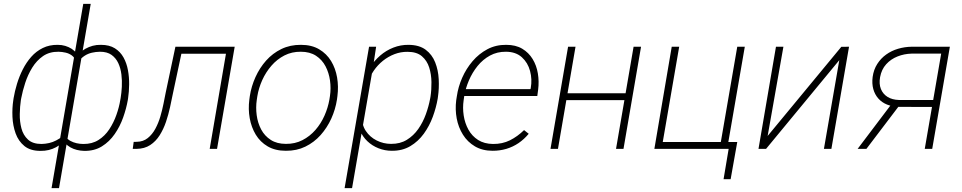

<svg xmlns="http://www.w3.org/2000/svg" viewBox="-20 -770 4973 993"><path d="M642.6 -263.2 641.1 -252.9Q633.3 -208.5 616.9 -162.4Q600.6 -116.2 573.2 -76.7Q545.9 -37.1 506.8 -12.9Q467.8 11.2 415 10.3Q396 9.8 377.9 5.4Q359.9 1 344.2 -7.8Q328.6 -16.6 316.4 -30Q304.2 -43.5 297.4 -61L364.7 -460.4Q375.5 -479.5 389.6 -493.7Q403.8 -507.8 421.6 -517.8Q439.5 -527.8 459.5 -533.2Q479.5 -538.6 502 -538.1Q545.4 -538.1 574 -520.3Q602.5 -502.4 618.9 -472.7Q635.3 -442.9 641.8 -406.7Q648.4 -370.6 647.9 -333.3Q647.5 -295.9 642.6 -263.2ZM602.1 -252.9 604 -263.2Q608.4 -289.6 610.1 -321.3Q611.8 -353 607.9 -385Q604 -417 591.8 -443.4Q579.6 -469.7 556.9 -486.1Q534.2 -502.4 497.1 -502.4Q474.6 -502 454.8 -497.3Q435.1 -492.7 418 -481.7Q400.9 -470.7 387.2 -453.6L318.4 -64Q329.6 -49.3 344.2 -41.3Q358.9 -33.2 376.2 -29.3Q393.6 -25.4 411.1 -25.4Q456.1 -24.9 489.3 -45.9Q522.5 -66.9 545.2 -101.3Q567.9 -135.7 582 -175.8Q596.2 -215.8 602.1 -252.9ZM48.8 -252 50.3 -262.2Q56.2 -297.9 67.9 -336.4Q79.6 -375 97.9 -411.1Q116.2 -447.3 141.6 -476.1Q167 -504.9 201.2 -521.7Q235.4 -538.6 278.8 -538.1Q299.3 -538.1 317.4 -532.7Q335.4 -527.3 350.6 -517.6Q365.7 -507.8 377 -493.4Q388.2 -479 395 -460.4L328.1 -62.5Q317.4 -44.9 302.5 -31.5Q287.6 -18.1 269.8 -8.5Q252 1 231.7 5.9Q211.4 10.7 190.4 10.3Q137.7 10.7 106.4 -14.6Q75.2 -40 60.8 -80.1Q46.4 -120.1 44.4 -165.8Q42.5 -211.4 48.8 -252ZM89.8 -262.2 87.9 -252Q83 -219.2 82.3 -180.4Q81.5 -141.6 90.8 -106.2Q100.1 -70.8 124.8 -48.1Q149.4 -25.4 194.8 -25.4Q215.3 -25.9 234.4 -30.3Q253.4 -34.7 270.5 -43.7Q287.6 -52.7 303.7 -64.9L372.6 -453.6Q365.7 -472.7 351.6 -483.2Q337.4 -493.7 319.3 -497.8Q301.3 -502 282.7 -502.4Q235.8 -502.9 202.6 -480Q169.4 -457 146.7 -420.2Q124 -383.3 110.4 -341.3Q96.7 -299.3 89.8 -262.2ZM246.6 203.1 410.6 -750H449.2L285.2 203.1Z M1166 -528.3 1160.6 -492.2H893.6L898.9 -528.3ZM1193.8 -528.3 1102.5 0H1064.5L1154.8 -528.3ZM887.2 -528.3H925.8L874 -285.2Q867.7 -253.4 859.4 -215.3Q851.1 -177.2 838.4 -139.6Q825.7 -102.1 805.9 -70.6Q786.1 -39.1 756.8 -19.8Q727.5 -0.5 685.5 0H666.5L671.4 -36.1L687.5 -36.6Q720.7 -37.1 744.1 -55.9Q767.6 -74.7 783.4 -104Q799.3 -133.3 809.3 -167.5Q819.3 -201.7 825.7 -234.1Q832 -266.6 836.9 -290.5Z M1269.5 -254.4 1272 -272.9Q1279.8 -323.7 1301.3 -371.3Q1322.8 -418.9 1356.4 -456.8Q1390.1 -494.6 1435.5 -516.6Q1481 -538.6 1536.6 -538.1Q1591.8 -538.1 1630.6 -515.1Q1669.4 -492.2 1692.4 -454.3Q1715.3 -416.5 1723.4 -369.4Q1731.4 -322.3 1725.1 -273.4L1722.7 -254.9Q1714.8 -204.1 1693.4 -156.7Q1671.9 -109.4 1638.2 -71.5Q1604.5 -33.7 1559.3 -11.7Q1514.2 10.3 1458.5 9.8Q1403.3 9.8 1364.5 -12.9Q1325.7 -35.6 1302.7 -73.7Q1279.8 -111.8 1271.5 -158.7Q1263.2 -205.6 1269.5 -254.4ZM1311 -272.9 1308.1 -253.9Q1302.2 -214.4 1307.6 -174.1Q1313 -133.8 1330.8 -100.3Q1348.6 -66.9 1380.4 -46.4Q1412.1 -25.9 1458.5 -25.9Q1505.9 -25.4 1544.2 -45.2Q1582.5 -64.9 1611.3 -97.9Q1640.1 -130.9 1658.2 -171.9Q1676.3 -212.9 1683.6 -254.9L1686.5 -273.4Q1692.4 -313 1686.8 -353.3Q1681.2 -393.6 1663.6 -427.2Q1646 -460.9 1614.3 -481.7Q1582.5 -502.4 1536.1 -502.4Q1489.3 -502.9 1450.9 -483.2Q1412.6 -463.4 1383.8 -430.2Q1355 -397 1336.4 -356Q1317.9 -314.9 1311 -272.9Z M1909.7 -425.8 1800.8 203.1H1762.2L1888.7 -528.3H1925.3ZM2245.1 -270 2243.7 -259.8Q2235.8 -213.4 2218.3 -165.8Q2200.7 -118.2 2171.9 -78.4Q2143.1 -38.6 2102.1 -14.2Q2061 10.3 2006.3 9.8Q1970.2 9.8 1937.5 -3.2Q1904.8 -16.1 1880.1 -39.6Q1855.5 -63 1842 -95Q1828.6 -127 1830.6 -165L1861.3 -348.6Q1871.6 -387.7 1893.6 -421.9Q1915.5 -456.1 1946.3 -482.7Q1977.1 -509.3 2014.6 -523.9Q2052.2 -538.6 2093.3 -538.1Q2148.4 -537.6 2181.6 -512.7Q2214.8 -487.8 2230.7 -447.5Q2246.6 -407.2 2249 -360.4Q2251.5 -313.5 2245.1 -270ZM2204.6 -259.8 2206.5 -270Q2211.9 -305.2 2211.4 -345.5Q2210.9 -385.7 2199.7 -421.1Q2188.5 -456.5 2161.9 -479.2Q2135.3 -502 2087.9 -502Q2052.7 -502.4 2020.3 -490Q1987.8 -477.5 1960.4 -455.6Q1933.1 -433.6 1913.1 -404.5Q1893.1 -375.5 1883.8 -341.3L1853 -167.5Q1850.6 -125 1871.8 -93Q1893.1 -61 1928 -43.5Q1962.9 -25.9 2002.4 -25.9Q2049.3 -25.4 2084.2 -46.9Q2119.1 -68.4 2143.3 -103Q2167.5 -137.7 2182.4 -179Q2197.3 -220.2 2204.6 -259.8Z M2528.3 9.8Q2475.1 9.8 2436.5 -12.9Q2397.9 -35.6 2374.3 -73.5Q2350.6 -111.3 2342 -157.5Q2333.5 -203.6 2339.4 -251L2342.8 -272.5Q2349.6 -320.8 2370.4 -367.9Q2391.1 -415 2424.1 -453.6Q2457 -492.2 2500.7 -515.4Q2544.4 -538.6 2598.1 -538.1Q2647 -538.1 2680.7 -518.1Q2714.4 -498 2734.6 -464.8Q2754.9 -431.6 2761.7 -390.4Q2768.6 -349.1 2763.2 -306.2L2758.8 -273.4H2366.2L2371.6 -309.1H2723.6L2725.1 -315.4Q2732.9 -359.9 2721.4 -402.8Q2710 -445.8 2679 -473.9Q2647.9 -502 2597.2 -502.4Q2551.3 -502.9 2514.2 -482.7Q2477.1 -462.4 2449.7 -428.5Q2422.4 -394.5 2405 -353.8Q2387.7 -313 2380.9 -272.5L2377.9 -251.5Q2372.1 -212.4 2378.2 -172.6Q2384.3 -132.8 2402.6 -99.6Q2420.9 -66.4 2452.6 -46.1Q2484.4 -25.9 2529.8 -25.4Q2578.1 -24.9 2617.4 -44.4Q2656.7 -64 2690.4 -97.2L2714.4 -78.1Q2690.9 -49.8 2661.9 -30Q2632.8 -10.3 2599.1 -0.2Q2565.4 9.8 2528.3 9.8Z M3226.6 -287.6 3220.7 -252H2896.5L2902.3 -287.6ZM2956.5 -528.3 2865.7 0H2827.1L2918 -528.3ZM3295.4 -528.3 3204.6 0H3166L3256.8 -528.3Z M3364.3 0 3454.1 -528.3H3492.7L3407.7 -35.6H3708L3793 -528.3H3832L3740.7 0ZM3793 -35.6 3758.8 156.7H3722.2L3748.5 0H3692.9L3698.2 -35.6Z M3950.2 -66.9 4331.1 -527.8 4371.1 -528.3 4279.8 0H4241.2L4320.8 -459L3941.9 0H3902.8L3993.2 -528.3H4031.7Z M4593.8 -235.8 4639.6 -235.4 4460.9 0H4415.5ZM4694.8 -528.3H4892.6L4801.3 0H4762.7L4847.7 -492.7H4694.8Q4656.2 -491.7 4621.8 -478Q4587.4 -464.4 4563.2 -437.7Q4539.1 -411.1 4531.7 -371.1Q4525.4 -335.9 4535.9 -309.8Q4546.4 -283.7 4570.3 -268.8Q4594.2 -253.9 4629.4 -252.9H4824.7L4819.3 -216.8L4629.4 -217.3Q4594.7 -218.3 4567.6 -229.2Q4540.5 -240.2 4522.5 -260.7Q4504.4 -281.2 4496.6 -309.3Q4488.8 -337.4 4493.2 -372.1Q4498.5 -410.2 4517.1 -439.2Q4535.6 -468.3 4563.2 -488Q4590.8 -507.8 4624.8 -517.8Q4658.7 -527.8 4694.8 -528.3Z"/></svg>

Font: Roboto ExtraLight
Style: Italic
Weight: 250
Designer: Christian Robertson
Foundry: Google
Version: Version 3.009; 2024